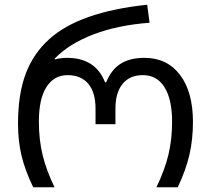

<svg xmlns="http://www.w3.org/2000/svg" viewBox="-20 -790 890 810"><path d="M56 -268Q56 -393 88.5 -479Q121 -565 188 -625Q315 -740 601 -770L611 -694Q477 -684 374.5 -645Q272 -606 211 -543V-539Q235 -546 262 -546Q383 -546 423 -443H428Q450 -497 489.5 -521.5Q529 -546 589 -546Q685 -546 739.5 -474Q794 -402 794 -276Q794 -201 779 -136.5Q764 -72 730 0H640Q675 -73 690.5 -137Q706 -201 706 -277Q706 -371 674 -422Q642 -473 583 -473Q527 -473 497 -436Q467 -399 467 -332V-266H383V-332Q383 -400 352.5 -436.5Q322 -473 265 -473Q208 -473 176 -423Q144 -373 144 -277Q144 -200 160 -135Q176 -70 210 0H120Q85 -73 70.5 -134.5Q56 -196 56 -268Z"/></svg>

Font: Noto Sans Georgian
Style: Regular
Weight: 400
Designer: Monotype Design team
Foundry: Monotype Imaging Inc.
Version: Version 1.000